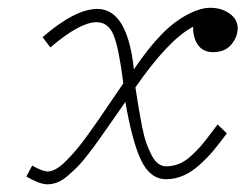

<svg xmlns="http://www.w3.org/2000/svg" viewBox="-20 -462 640 495"><path d="M63 -35.2Q88.9 -20 103 -20Q113.3 -20 125.2 -26.9Q137.2 -33.7 151.1 -47.9Q165 -62 178 -77.4Q190.9 -92.8 207.8 -116.2Q224.6 -139.6 237.1 -157.7Q249.5 -175.8 268.1 -203.4Q286.6 -231 297.9 -247.1Q286.6 -337.9 272.9 -371.3Q259.3 -404.8 229 -404.8Q186 -404.8 109.9 -339.8L89.8 -366.2Q173.8 -439 231 -439Q308.6 -439 325.2 -283.2Q362.8 -338.9 397 -373.8Q431.2 -408.7 467.8 -426.8Q498 -441.9 522 -441.9Q551.3 -441.9 572.3 -426.8Q593.3 -411.6 592.8 -387.7Q591.8 -364.7 575.2 -345.9Q558.6 -327.1 527.8 -327.6Q502.4 -328.1 489.7 -347.2Q477.1 -366.2 478 -393.1Q415 -360.4 329.1 -236.8Q334 -205.1 337.6 -182.9Q341.3 -160.6 346.4 -135Q351.6 -109.4 357.4 -93Q363.3 -76.7 370.8 -62Q378.4 -47.4 387.7 -40.3Q397 -33.2 408.2 -33.2Q425.8 -33.2 441.9 -39.8Q458 -46.4 472.9 -60.3Q487.8 -74.2 497.1 -84.7Q506.3 -95.2 521.2 -115Q536.1 -134.8 541 -141.1L564.9 -118.2Q544.9 -91.3 529.8 -73.2Q514.6 -55.2 494.4 -36.9Q474.1 -18.6 452.6 -9.3Q431.2 0 408.2 0Q367.7 0 344.5 -47.4Q321.3 -94.7 303.2 -199.2Q291 -181.6 270 -151.6Q249 -121.6 238 -106Q227.1 -90.3 210 -67.9Q192.9 -45.4 181.4 -33.7Q169.9 -22 155.5 -9.5Q141.1 2.9 128.2 8.1Q115.2 13.2 102.1 13.2Q82.5 13.2 47.9 -6.8Z"/></svg>

Font: Compagnon Light Italic
Style: Regular
Weight: 400
Italic angle: -12°
Designer: Valentin Papon
Foundry: Velvetyne Type Foundry
Version: Version 1.000;PS 001.000;hotconv 1.0.88;makeotf.lib2.5.64775